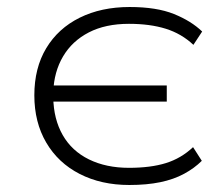

<svg xmlns="http://www.w3.org/2000/svg" viewBox="-20 -520 640 548"><path d="M349 8Q269 8 207.5 -23.5Q146 -55 112 -113Q78 -171 78 -248Q78 -326 112 -382.5Q146 -439 207.5 -469.5Q269 -500 350 -500Q427 -500 476.5 -480Q526 -460 557 -430L532 -392Q498 -424 453 -438Q408 -452 348 -452Q281 -452 233.5 -427.5Q186 -403 160 -359Q134 -315 132 -257L121 -276H456V-230H121L132 -242Q133 -180 159 -134.5Q185 -89 234 -65Q283 -41 348 -41Q410 -41 453.5 -54.5Q497 -68 531 -100L556 -61Q535 -40 505.5 -24Q476 -8 437.5 0Q399 8 349 8Z"/></svg>

Font: Nunito Sans 7pt SemiExpanded ExtraLight
Style: Regular
Weight: 250
Width: 6
Designer: Vernon Adams
Foundry: Vernon Adams
Version: Version 3.101;gftools[0.9.27]